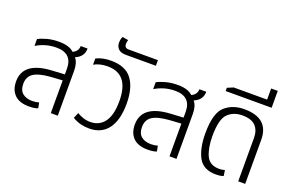

<svg xmlns="http://www.w3.org/2000/svg" viewBox="-93 -1088 2197 1444"><g transform="rotate(20 1005.0 -365.5)"><path d="M275 -2 266 -46Q242 -38 213 -38Q164 -38 135 -62Q106 -86 106 -137Q106 -194 147.5 -221.5Q189 -249 282 -256L376 -262V0H432V-359Q432 -424 403 -457Q470 -485 470 -551H415Q415 -509 372 -489Q335 -526 253 -526Q199 -526 156 -514Q113 -502 88 -488V-433Q162 -478 249 -478Q376 -478 376 -355V-310L272 -304Q49 -291 49 -136Q49 -69 87.5 -30Q126 9 203 9Q250 9 275 -2Z M686 10Q784 10 836 -60Q888 -130 888 -261Q888 -387 836.5 -456.5Q785 -526 668 -526Q637 -526 606.5 -520Q576 -514 550 -500V-451Q596 -477 659 -477Q830 -477 830 -261Q830 -148 789 -93.5Q748 -39 677 -39Q646 -39 618.5 -48.5Q591 -58 570 -71L551 -26Q585 -6 617.5 2Q650 10 686 10Z M758 -605H997V-650H763Q729 -650 729 -683Q729 -701 735 -715L688 -723Q677 -704 677 -673Q677 -645 695.5 -625Q714 -605 758 -605Z M1225 -2 1216 -46Q1192 -38 1163 -38Q1114 -38 1085 -62Q1056 -86 1056 -137Q1056 -194 1097.5 -221.5Q1139 -249 1232 -256L1326 -262V0H1382V-359Q1382 -424 1353 -457Q1420 -485 1420 -551H1365Q1365 -509 1322 -489Q1285 -526 1203 -526Q1149 -526 1106 -514Q1063 -502 1038 -488V-433Q1112 -478 1199 -478Q1326 -478 1326 -355V-310L1222 -304Q999 -291 999 -136Q999 -69 1037.5 -30Q1076 9 1153 9Q1200 9 1225 -2Z M1700 9Q1716 9 1732 7Q1748 5 1760 -1L1753 -46Q1734 -39 1710 -39Q1631 -39 1604 -100Q1577 -161 1577 -254Q1577 -389 1621.5 -433Q1666 -477 1737 -477Q1810 -477 1843 -442.5Q1876 -408 1876 -347V0H1932V-352Q1932 -526 1735 -526Q1642 -526 1581 -472Q1520 -418 1520 -255Q1520 -136 1559 -63.5Q1598 9 1700 9Z M1870 -741H1923V-606H1555V-632L1603 -652H1870Z"/></g></svg>

Font: Noto Sans Thai UI SemiCondensed Light
Style: Regular
Weight: 300
Width: 4
Designer: Monotype Design Team
Foundry: Monotype Imaging Inc.
Version: Version 1.901